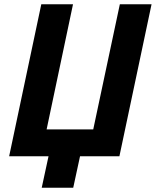

<svg xmlns="http://www.w3.org/2000/svg" viewBox="-20 -734 732 902"><path d="M176 148H324L356 0H541L692 -714H543L418 -126H199L323 -714H174L23 0H208Z"/></svg>

Font: Noto Sans
Style: Bold Italic
Weight: 700
Italic angle: -12°
Designer: Monotype Design Team
Foundry: Monotype Imaging Inc.
Version: Version 2.013